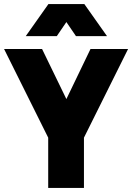

<svg xmlns="http://www.w3.org/2000/svg" viewBox="-24 -920 647 940"><path d="M212 0Q212 -61 212 -123Q212 -185 212 -246Q159 -353 104 -463Q49 -573 -4 -680Q42 -680 89 -680Q136 -680 182 -680Q211 -619 241.5 -557.5Q272 -496 301 -435Q330 -496 360 -557.5Q390 -619 419 -680Q465 -680 511 -680Q557 -680 603 -680Q550 -573 495 -463Q440 -353 387 -246Q387 -185 387 -123Q387 -61 387 0Q344 0 300 0Q256 0 212 0ZM102 -743Q130 -782 157.5 -821.5Q185 -861 213 -900Q257 -900 301.5 -900Q346 -900 389 -900Q417 -861 444.5 -821.5Q472 -782 500 -743Q463 -743 424.5 -743Q386 -743 348 -743Q336 -760 324.5 -777.5Q313 -795 301 -812Q289 -795 277.5 -777.5Q266 -760 254 -743Q217 -743 178.5 -743Q140 -743 102 -743Z"/></svg>

Font: Tilt Warp
Style: Regular
Weight: 400
Designer: Andy Clymer
Foundry: Andy Clymer
Version: Version 1.000